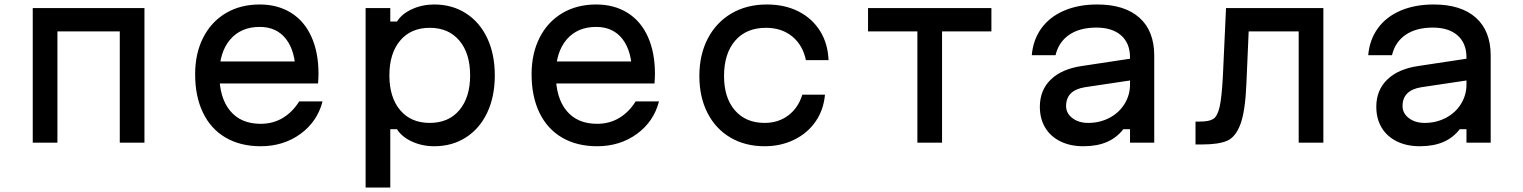

<svg xmlns="http://www.w3.org/2000/svg" viewBox="-20 -636 6790 856"><path d="M126 -600H624V0H514V-496H236V0H126Z M1335 -362 1298 -305Q1298 -406 1256 -461Q1214 -516 1138 -516Q1054 -516 1006 -459.5Q958 -403 958 -305Q958 -200 1006 -142Q1054 -84 1142 -84Q1197 -84 1240.5 -110Q1284 -136 1314 -184H1418Q1395 -94 1319.5 -39Q1244 16 1142 16Q1052 16 986 -22.5Q920 -61 885 -133.5Q850 -206 850 -305Q850 -398 886 -468.5Q922 -539 987 -577.5Q1052 -616 1138 -616Q1218 -616 1277.5 -579Q1337 -542 1368.5 -472Q1400 -402 1400 -307Q1400 -292 1398 -264H935V-362Z M1610 -600H1720V-540H1750Q1771 -574 1816.5 -595Q1862 -616 1916 -616Q1996 -616 2057.5 -576.5Q2119 -537 2152.5 -465.5Q2186 -394 2186 -300Q2186 -206 2152.5 -134.5Q2119 -63 2057.5 -23.5Q1996 16 1916 16Q1862 16 1816.5 -5Q1771 -26 1750 -60H1720V200H1610ZM2076 -300Q2076 -398 2028 -455Q1980 -512 1896 -512Q1812 -512 1764 -455Q1716 -398 1716 -300Q1716 -202 1764 -145Q1812 -88 1896 -88Q1980 -88 2028 -145Q2076 -202 2076 -300Z M2835 -362 2798 -305Q2798 -406 2756 -461Q2714 -516 2638 -516Q2554 -516 2506 -459.5Q2458 -403 2458 -305Q2458 -200 2506 -142Q2554 -84 2642 -84Q2697 -84 2740.5 -110Q2784 -136 2814 -184H2918Q2895 -94 2819.5 -39Q2744 16 2642 16Q2552 16 2486 -22.5Q2420 -61 2385 -133.5Q2350 -206 2350 -305Q2350 -398 2386 -468.5Q2422 -539 2487 -577.5Q2552 -616 2638 -616Q2718 -616 2777.5 -579Q2837 -542 2868.5 -472Q2900 -402 2900 -307Q2900 -292 2898 -264H2435V-362Z M3098 -297Q3098 -392 3135.5 -464Q3173 -536 3241 -576Q3309 -616 3399 -616Q3479 -616 3540 -585Q3601 -554 3636 -498Q3671 -442 3674 -368H3573Q3559 -435 3512 -473.5Q3465 -512 3395 -512Q3307 -512 3257.5 -454.5Q3208 -397 3208 -297Q3208 -200 3256.5 -144Q3305 -88 3389 -88Q3450 -88 3494.5 -121.5Q3539 -155 3557 -214H3658Q3652 -146 3616 -94Q3580 -42 3520.5 -13Q3461 16 3389 16Q3302 16 3236 -23Q3170 -62 3134 -133Q3098 -204 3098 -297Z M4070 -496H3850V-600H4400V-496H4180V0H4070Z M5030 -279 4816 -247Q4774 -240 4753.5 -219Q4733 -198 4733 -163Q4733 -131 4761 -109.5Q4789 -88 4832 -88Q4883 -88 4926 -110.5Q4969 -133 4993.5 -172.5Q5018 -212 5018 -259V-380Q5018 -443 4978.5 -478Q4939 -513 4868 -513Q4794 -513 4747 -481Q4700 -449 4686 -390H4580Q4586 -459 4623 -510Q4660 -561 4724 -588.5Q4788 -616 4872 -616Q4994 -616 5060 -557Q5126 -498 5126 -388V0H5018V-60H4988Q4959 -22 4915 -3Q4871 16 4810 16Q4751 16 4707 -6Q4663 -28 4639.5 -67.5Q4616 -107 4616 -160Q4616 -234 4665 -281.5Q4714 -329 4805 -342L5030 -376Z M5310 -94H5330Q5371 -94 5389.5 -106Q5408 -118 5417.5 -159.5Q5427 -201 5432 -296L5446 -600H5880V0H5770V-496H5547L5537 -266Q5532 -141 5510.5 -83Q5489 -25 5451 -8.5Q5413 8 5340 8H5310Z M6530 -279 6316 -247Q6274 -240 6253.5 -219Q6233 -198 6233 -163Q6233 -131 6261 -109.5Q6289 -88 6332 -88Q6383 -88 6426 -110.5Q6469 -133 6493.5 -172.5Q6518 -212 6518 -259V-380Q6518 -443 6478.5 -478Q6439 -513 6368 -513Q6294 -513 6247 -481Q6200 -449 6186 -390H6080Q6086 -459 6123 -510Q6160 -561 6224 -588.5Q6288 -616 6372 -616Q6494 -616 6560 -557Q6626 -498 6626 -388V0H6518V-60H6488Q6459 -22 6415 -3Q6371 16 6310 16Q6251 16 6207 -6Q6163 -28 6139.5 -67.5Q6116 -107 6116 -160Q6116 -234 6165 -281.5Q6214 -329 6305 -342L6530 -376Z"/></svg>

Font: Martian Mono Custom sWd Rg
Style: Regular
Weight: 400
Width: 6
Monospace: yes
Designer: Alex Havermale
Foundry: Evil Martians
Version: Version 1.000